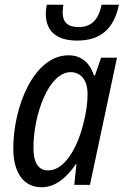

<svg xmlns="http://www.w3.org/2000/svg" viewBox="-20 -779 521 809"><path d="M305 -608C407 -608 461 -661 481 -759H408C394 -691 362 -665 310 -665C263 -665 244 -688 244 -726C244 -737 246 -747 247 -759H177C175 -749 173 -733 173 -721C173 -653 212 -608 305 -608ZM183 -61C142 -61 121 -92 121 -157C121 -296 185 -475 278 -475C322 -475 349 -439 349 -383C349 -347 344 -306 330 -253C304 -151 250 -61 183 -61ZM155 10C214 10 261 -31 300 -88H302L293 0H359L473 -536H406L380 -461H376C360 -511 325 -546 269 -546C122 -546 36 -328 36 -154C36 -48 82 10 155 10Z"/></svg>

Font: Noto Sans Display SemiCondensed
Style: Italic
Weight: 400
Width: 4
Italic angle: -12°
Designer: Monotype Design Team
Foundry: Monotype Imaging Inc.
Version: Version 1.900